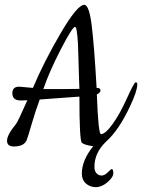

<svg xmlns="http://www.w3.org/2000/svg" viewBox="-20 -600 587 793"><path d="M159 -232Q276 -232 308 -233Q307 -249 306 -289Q305 -329 304 -358.5Q303 -388 302 -420Q298 -489 290 -489Q279 -489 231 -396Q183 -303 159 -232ZM418 -15Q370 31 370 89Q370 106 378.5 115.5Q387 125 399.5 125Q412 125 425.5 111.5Q439 98 441 98Q448 98 448 115Q448 132 424 152.5Q400 173 376 173Q352 173 335 158Q318 143 318 117Q318 62 365 4Q328 -1 318 -10.5Q308 -20 308 -201L144 -189Q125 -137 110 -85Q95 -33 90 -21Q79 5 37 5Q9 5 9 -19Q9 -43 47 -89Q54 -98 93 -186Q79 -185 66 -185Q31 -185 31 -215Q31 -242 59 -242Q61 -242 116 -237Q161 -344 230 -462Q299 -580 328 -580Q348 -580 358.5 -497Q369 -414 379 -237Q395 -237 395 -227Q395 -217 380 -210Q386 -46 397 -46Q415 -46 445 -87.5Q475 -129 504.5 -194.5Q534 -260 540.5 -260Q547 -260 547 -252Q547 -224 518 -163Q471 -62 418 -15Z"/></svg>

Font: Cookie
Style: Regular
Weight: 400
Designer: Ania Kruk
Foundry: Ania Kruk
Version: Version 1.004